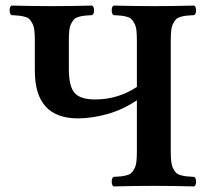

<svg xmlns="http://www.w3.org/2000/svg" viewBox="-20 -667 745 689"><path d="M105 -522.9Q105 -543.9 103.3 -558.3Q101.6 -572.8 96.4 -582.5Q91.3 -592.3 85.9 -597.9Q80.6 -603.5 69.3 -606.7Q58.1 -609.9 48.3 -610.8Q38.6 -611.8 21 -612.8Q14.6 -617.2 14.6 -629.9Q14.6 -642.6 21 -647Q101.1 -645 167 -645Q232.9 -645 311 -647Q317.4 -642.6 317.4 -629.9Q317.4 -617.2 311 -612.8Q293.5 -611.8 283.7 -610.8Q273.9 -609.9 262.7 -606.7Q251.5 -603.5 246.1 -597.9Q240.7 -592.3 235.6 -582.5Q230.5 -572.8 228.8 -558.3Q227.1 -543.9 227.1 -522.9V-418.9Q227.1 -357.4 247.6 -333.7Q268.1 -310.1 321.8 -310.1Q402.8 -310.1 471.2 -355V-522.9Q471.2 -543.9 469.5 -558.3Q467.8 -572.8 462.6 -582.5Q457.5 -592.3 452.1 -597.9Q446.8 -603.5 435.5 -606.7Q424.3 -609.9 414.6 -610.8Q404.8 -611.8 387.2 -612.8Q380.9 -617.2 380.9 -629.9Q380.9 -642.6 387.2 -647Q465.3 -645 533.2 -645Q598.6 -645 676.8 -647Q683.6 -642.6 683.6 -629.9Q683.6 -617.2 676.8 -612.8Q659.2 -611.8 649.4 -610.8Q639.6 -609.9 628.4 -606.7Q617.2 -603.5 611.8 -597.9Q606.4 -592.3 601.3 -582.5Q596.2 -572.8 594.5 -558.3Q592.8 -543.9 592.8 -522.9V-122.1Q592.8 -101.1 594.5 -86.7Q596.2 -72.3 601.3 -62.5Q606.4 -52.7 611.8 -47.1Q617.2 -41.5 628.4 -38.3Q639.6 -35.2 649.4 -34.2Q659.2 -33.2 676.8 -32.2Q683.6 -27.8 683.6 -15.1Q683.6 -2.4 676.8 2Q598.6 0 533.2 0Q465.3 0 387.2 2Q380.9 -2.4 380.9 -15.1Q380.9 -27.8 387.2 -32.2Q404.8 -33.2 414.6 -34.2Q424.3 -35.2 435.5 -38.3Q446.8 -41.5 452.1 -47.1Q457.5 -52.7 462.6 -62.5Q467.8 -72.3 469.5 -86.7Q471.2 -101.1 471.2 -122.1V-307.1Q420.4 -272.9 364.7 -257.6Q309.1 -242.2 259.8 -242.2Q105 -242.2 105 -413.1Z"/></svg>

Font: Common Serif SemiBold
Style: Regular
Weight: 600
Designer: Philipp H. Poll, Khaled Hosny
Foundry: Stefan Peev, Context Ltd.
Version: Version 1.026